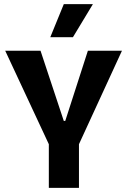

<svg xmlns="http://www.w3.org/2000/svg" viewBox="-20 -904 612 924"><path d="M215 0V-210L5 -660H175L287 -322H294L403 -660H567L360 -210V0ZM331 -725H222L287 -884H427Z"/></svg>

Font: Bricolage Grotesque 24pt SemiCondensed
Style: Bold
Weight: 700
Width: 4
Designer: Mathieu Triay
Foundry: Atelier Triay
Version: Version 1.001;gftools[0.9.33.dev8+g029e19f]